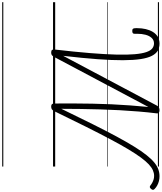

<svg xmlns="http://www.w3.org/2000/svg" viewBox="120 -1146 1495 1776"><g transform="rotate(90 868.0 -257.5)"><path d="M466 17Q449 17 442.5 10Q436 3 437 -11Q459 -200 470.5 -342Q482 -484 484.5 -586Q487 -688 481 -755.5Q475 -823 461.5 -862.5Q448 -902 427.5 -918Q407 -934 381 -934Q350 -934 330 -912Q310 -890 301 -855.5Q292 -821 292 -781Q292 -775 292 -769Q292 -763 292 -757Q293 -745 287 -739Q281 -733 267 -733Q253 -733 248 -737Q243 -741 241 -752Q240 -760 240 -767Q240 -774 240 -779Q240 -820 248.5 -857Q257 -894 274.5 -923Q292 -952 319 -968.5Q346 -985 383 -985Q419 -985 447.5 -969Q476 -953 496 -914.5Q516 -876 526 -810.5Q536 -745 536.5 -646.5Q537 -548 527 -411.5Q517 -275 496 -94L956 -960Q964 -974 974.5 -979.5Q985 -985 998 -985Q1015 -985 1022.5 -978.5Q1030 -972 1028 -958Q1018 -877 1011 -791.5Q1004 -706 999 -617.5Q994 -529 991.5 -438.5Q989 -348 987.5 -257Q986 -166 986 -77Q1064 -238 1127 -364.5Q1190 -491 1241.5 -586.5Q1293 -682 1335.5 -750.5Q1378 -819 1414 -864.5Q1450 -910 1482.5 -936.5Q1515 -963 1546 -974Q1577 -985 1610 -985Q1633 -985 1654.5 -979.5Q1676 -974 1694.5 -964Q1713 -954 1727 -940Q1736 -932 1735.5 -924Q1735 -916 1727 -907Q1719 -897 1711.5 -895.5Q1704 -894 1696 -900Q1684 -910 1670 -917.5Q1656 -925 1640.5 -930Q1625 -935 1606 -935Q1580 -935 1554 -923.5Q1528 -912 1499.5 -885.5Q1471 -859 1437 -813Q1403 -767 1361 -697Q1319 -627 1267.5 -530Q1216 -433 1151.5 -304Q1087 -175 1007 -10Q1000 5 990 11Q980 17 966 17Q950 17 943.5 10.5Q937 4 937 -11Q936 -99 936.5 -187.5Q937 -276 938.5 -364Q940 -452 944 -539.5Q948 -627 954.5 -713Q961 -799 969 -882L506 -10Q497 6 488.5 11.5Q480 17 466 17ZM0 460H1520V470H0ZM0 -20H1520V0H0ZM0 -505H1520V-500H0ZM0 -980H1520V-970H0Z"/></g></svg>

Font: Playwrite NO Guides
Style: Regular
Weight: 400
Designer: Veronika Burian, José Scaglione
Foundry: TypeTogether
Version: Version 1.003